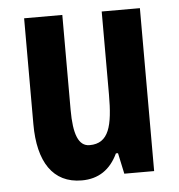

<svg xmlns="http://www.w3.org/2000/svg" viewBox="-45 -589 598 641"><g transform="rotate(-5 254.0 -268.0)"><path d="M447 -546H319V-268C319 -163 305 -105 240 -105C203 -105 187 -146 187 -228V-546H59V-191C59 -65 107 10 204 10C260 10 300 -17 325 -70H332L347 0H447Z"/></g></svg>

Font: Noto Sans Gurmukhi ExtraCondensed
Style: Bold
Weight: 700
Width: 2
Designer: Jelle Bosma - Monotype Design Team
Foundry: Monotype Imaging Inc.
Version: Version 2.004